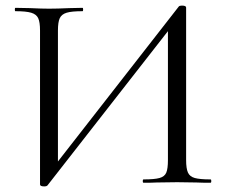

<svg xmlns="http://www.w3.org/2000/svg" viewBox="-20 -653 809 686"><path d="M630 -633Q645 -633 645 -626V-81Q645 -51 651.5 -36.5Q658 -22 676 -17Q694 -12 732 -12Q735 -12 735 -6Q735 0 732 0Q701 0 682 -1L613 -2L540 -1Q523 0 493 0Q490 0 490 -6Q490 -12 493 -12Q532 -12 550 -17Q568 -22 574 -36Q580 -50 580 -81V-570L599 -566L150 9Q147 13 138 13Q123 13 123 6V-544Q123 -574 116.5 -588Q110 -602 91.5 -607.5Q73 -613 35 -613Q33 -613 33 -619Q33 -625 35 -625L87 -624Q129 -622 155 -622Q184 -622 228 -624L275 -625Q277 -625 277 -619Q277 -613 275 -613Q236 -613 218 -607.5Q200 -602 193.5 -588Q187 -574 187 -544V-49L169 -53L619 -630Q622 -633 630 -633Z"/></svg>

Font: Cormorant Infant
Style: Regular
Weight: 400
Designer: Christian Thalmann (Catharsis Fonts)
Foundry: Catharsis Fonts
Version: Version 4.000